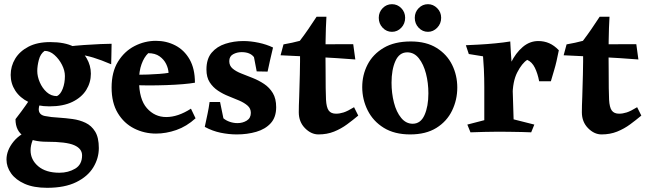

<svg xmlns="http://www.w3.org/2000/svg" viewBox="-20 -632 3083 917"><path d="M140 -183 188 -171Q165 -131 165 -111Q165 -84 194 -78Q223 -72 263 -70Q294 -68 327 -63.5Q360 -59 388.5 -45.5Q417 -32 434.5 -3.5Q452 25 452 75Q452 124 425.5 167.5Q399 211 344 238Q289 265 205 265Q141 265 98 246Q55 227 33 196Q11 165 11 130Q11 86 44.5 44.5Q78 3 146 -20L165 -9Q145 15 135.5 39Q126 63 126 86Q126 131 162.5 162Q199 193 264 193Q306 193 339 173.5Q372 154 372 110Q372 78 334.5 61.5Q297 45 203 45Q138 45 96 20Q54 -5 54 -63Q85 -103 103 -129Q121 -155 140 -183ZM193 -389Q173 -375 165.5 -346Q158 -317 158 -293Q158 -267 170 -239Q182 -211 203 -192Q224 -173 252 -173Q269 -181 279.5 -208Q290 -235 290 -269Q290 -295 276 -322.5Q262 -350 240 -369.5Q218 -389 193 -389ZM220 -431Q289 -431 331.5 -409.5Q374 -388 394 -353.5Q414 -319 414 -280Q414 -238 392 -202.5Q370 -167 326 -145.5Q282 -124 216 -124Q158 -124 116.5 -144.5Q75 -165 53 -199Q31 -233 31 -274Q31 -316 52.5 -351.5Q74 -387 116 -409Q158 -431 220 -431ZM513 -423Q513 -398 512 -368.5Q511 -339 511 -325Q462 -346 425.5 -357Q389 -368 354 -372L307 -410Q339 -414 381 -417Q423 -420 459.5 -421.5Q496 -423 513 -423Z M725 -437Q775 -437 817.5 -415Q860 -393 885.5 -348.5Q911 -304 911 -237Q889 -233 853 -230Q817 -227 774 -225.5Q731 -224 688 -224Q656 -224 633 -225Q610 -226 602 -227V-275Q613 -275 635.5 -275Q658 -275 686 -276Q714 -277 740.5 -279Q767 -281 785 -284Q784 -305 773.5 -326.5Q763 -348 742 -363Q721 -378 688 -378Q668 -359 656 -325.5Q644 -292 644 -248Q644 -158 681.5 -115.5Q719 -73 774 -73Q830 -73 892 -113L914 -67Q871 -28 822 -11Q773 6 725 6Q669 6 620.5 -18.5Q572 -43 542.5 -92Q513 -141 513 -214Q513 -288 543.5 -337.5Q574 -387 622.5 -412Q671 -437 725 -437Z M958 -26Q966 -64 971.5 -89.5Q977 -115 981 -145H1031L1047 -67Q1060 -56 1078 -50Q1096 -44 1114 -44Q1139 -44 1158.5 -56Q1178 -68 1178 -93Q1178 -114 1162.5 -127.5Q1147 -141 1123 -151.5Q1099 -162 1072 -172.5Q1045 -183 1021 -199Q997 -215 981.5 -239Q966 -263 966 -300Q966 -351 991 -380.5Q1016 -410 1056.5 -423Q1097 -436 1142 -436Q1177 -436 1215 -428Q1253 -420 1284 -405Q1276 -370 1269.5 -343Q1263 -316 1258 -290L1206 -291L1193 -359Q1175 -383 1134 -383Q1112 -383 1093.5 -373Q1075 -363 1075 -340Q1075 -318 1091 -304.5Q1107 -291 1132.5 -281Q1158 -271 1187 -259.5Q1216 -248 1241.5 -231Q1267 -214 1283 -187.5Q1299 -161 1299 -120Q1299 -72 1273 -43.5Q1247 -15 1204 -2.5Q1161 10 1111 10Q1073 10 1034 2Q995 -6 958 -26Z M1539 -552Q1536 -503 1535 -435Q1534 -367 1535 -304Q1535 -252 1535.5 -211.5Q1536 -171 1537 -156Q1539 -119 1550 -104Q1561 -89 1585 -89Q1602 -89 1621 -95Q1640 -101 1671 -120L1691 -80Q1666 -59 1637.5 -38Q1609 -17 1575.5 -3.5Q1542 10 1501 10Q1466 10 1436.5 -20Q1407 -50 1407 -96Q1407 -125 1409 -171Q1411 -217 1412 -277Q1413 -315 1413 -338.5Q1413 -362 1413 -365Q1413 -371 1401.5 -378Q1390 -385 1374.5 -392.5Q1359 -400 1347 -407Q1335 -414 1334 -420Q1358 -424 1375 -428Q1392 -432 1412 -437Q1434 -466 1451.5 -491.5Q1469 -517 1492 -552ZM1667 -421 1677 -348Q1588 -355 1498.5 -359.5Q1409 -364 1320 -368L1334 -420Z M1939 10Q1864 10 1813 -21.5Q1762 -53 1736 -105Q1710 -157 1710 -216Q1710 -274 1735.5 -323.5Q1761 -373 1812.5 -403.5Q1864 -434 1942 -434Q2016 -434 2065.5 -403Q2115 -372 2139.5 -322Q2164 -272 2164 -214Q2164 -155 2139 -103.5Q2114 -52 2064 -21Q2014 10 1939 10ZM1951 -41Q1989 -41 2007.5 -82.5Q2026 -124 2026 -186Q2026 -236 2014.5 -280.5Q2003 -325 1980.5 -353.5Q1958 -382 1925 -382Q1887 -382 1868.5 -340.5Q1850 -299 1850 -237Q1850 -187 1861.5 -142Q1873 -97 1896 -69Q1919 -41 1951 -41ZM1852 -480Q1826 -480 1807.5 -499.5Q1789 -519 1789 -547Q1789 -574 1807.5 -593Q1826 -612 1852 -612Q1878 -612 1896.5 -593Q1915 -574 1915 -547Q1915 -519 1896.5 -499.5Q1878 -480 1852 -480ZM2024 -480Q1998 -480 1979.5 -499.5Q1961 -519 1961 -547Q1961 -574 1979.5 -593Q1998 -612 2024 -612Q2049 -612 2068 -593Q2087 -574 2087 -547Q2087 -519 2068 -499.5Q2049 -480 2024 -480Z M2417 -434Q2418 -411 2420 -380Q2422 -349 2424 -323.5Q2426 -298 2426 -289L2433 -62L2532 -37L2517 0Q2500 -1 2472 -1.5Q2444 -2 2414 -2.5Q2384 -3 2360 -3Q2329 -3 2293 -2Q2257 -1 2227 0L2212 -37L2293 -58Q2293 -103 2293 -138.5Q2293 -174 2293 -216Q2293 -239 2292.5 -258.5Q2292 -278 2291 -302.5Q2290 -327 2287 -363L2219 -374L2205 -416Q2228 -417 2266.5 -419Q2305 -421 2346 -425Q2387 -429 2417 -434ZM2551 -436Q2579 -436 2603 -425.5Q2627 -415 2649 -392Q2643 -362 2638 -340Q2633 -318 2626.5 -296.5Q2620 -275 2611 -244H2555Q2548 -281 2534.5 -308.5Q2521 -336 2498 -346Q2473 -330 2450.5 -286.5Q2428 -243 2428 -171L2389 -229Q2397 -285 2420 -332Q2443 -379 2476.5 -407.5Q2510 -436 2551 -436Z M2891 -552Q2888 -503 2887 -435Q2886 -367 2887 -304Q2887 -252 2887.5 -211.5Q2888 -171 2889 -156Q2891 -119 2902 -104Q2913 -89 2937 -89Q2954 -89 2973 -95Q2992 -101 3023 -120L3043 -80Q3018 -59 2989.5 -38Q2961 -17 2927.5 -3.5Q2894 10 2853 10Q2818 10 2788.5 -20Q2759 -50 2759 -96Q2759 -125 2761 -171Q2763 -217 2764 -277Q2765 -315 2765 -338.5Q2765 -362 2765 -365Q2765 -371 2753.5 -378Q2742 -385 2726.5 -392.5Q2711 -400 2699 -407Q2687 -414 2686 -420Q2710 -424 2727 -428Q2744 -432 2764 -437Q2786 -466 2803.5 -491.5Q2821 -517 2844 -552ZM3019 -421 3029 -348Q2940 -355 2850.5 -359.5Q2761 -364 2672 -368L2686 -420Z"/></svg>

Font: Ruwudu
Style: Bold
Weight: 700
Designer: Becca Hirsbrunner Spalinger
Foundry: SIL International
Version: Version 3.000